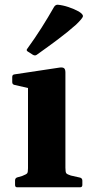

<svg xmlns="http://www.w3.org/2000/svg" viewBox="-20 -796 394 816"><path d="M53 0Q44 0 44 -10V-29Q44 -39 53 -42L74 -48Q92 -55 95.5 -59.5Q99 -64 99 -81V-422L42 -435Q32 -437 32 -447V-469Q32 -479 42 -480L228 -508Q244 -511 251 -507Q258 -503 258 -488V-83Q258 -65 261.5 -60Q265 -55 281 -50L321 -41Q330 -38 330 -28V-10Q330 0 320 0ZM136 -563Q129 -558 120 -563L98 -577Q90 -582 96 -589Q128 -633 156.5 -678Q185 -723 210 -767Q216 -776 225 -776Q247 -774 271 -766Q295 -758 315 -747Q334 -735 332.5 -726.5Q331 -718 303 -691Q268 -660 226 -628.5Q184 -597 136 -563Z"/></svg>

Font: Hahmlet
Style: Bold
Weight: 700
Designer: Minjoo Ham & Mark Frömberg
Foundry: hypertype
Version: Version 1.002; ttfautohint (v1.8.3)